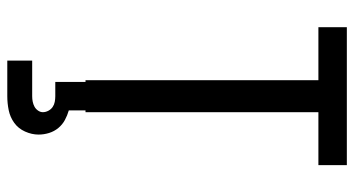

<svg xmlns="http://www.w3.org/2000/svg" viewBox="-248 -528 995 540"><g transform="rotate(90 250.0 -257.5)"><path d="M205 0V-655H56V-735H444V-655H295V0ZM150 220V150H250Q258 150 265.5 148.5Q273 147 279.5 143.5Q286 140 290.5 133.5Q295 127 295 120Q295 112 291 104.5Q287 97 280.5 92.5Q274 88 266 86.5Q258 85 250 85H210V0H290V47Q304 51 317 58Q330 65 339.5 76.5Q349 88 353.5 102.5Q358 117 358 132Q358 151 349.5 170Q341 189 325 200.5Q309 212 289.5 216Q270 220 250 220Z"/></g></svg>

Font: Iosevka SS10 Medium
Style: Regular
Weight: 500
Monospace: yes
Designer: Belleve Invis
Foundry: Belleve Invis
Version: Version 28.0.6; ttfautohint (v1.8.4)